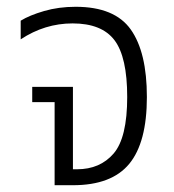

<svg xmlns="http://www.w3.org/2000/svg" viewBox="-20 -546 514 566"><path d="M141 0H195Q309 0 361 -63Q413 -126 413 -260Q413 -392 365.5 -459Q318 -526 203 -526Q153 -526 110 -513.5Q67 -501 41 -485V-430Q112 -477 194 -477Q280 -477 317.5 -427.5Q355 -378 355 -260Q355 -140 315 -93.5Q275 -47 207 -47H195V-290H75V-245H141Z"/></svg>

Font: Noto Sans Thai UI SemiCondensed Light
Style: Regular
Weight: 300
Width: 4
Designer: Monotype Design Team
Foundry: Monotype Imaging Inc.
Version: Version 1.901